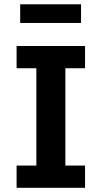

<svg xmlns="http://www.w3.org/2000/svg" viewBox="-20 -895 481 915"><path d="M385.3 0H59.1V-106H153.3V-569.8H59.1V-675.8H385.3V-569.8H291.5V-106H385.3ZM366.2 -785.6H76.2V-874.5H366.2Z"/></svg>

Font: Cadman
Style: Bold
Weight: 700
Designer: Paul James MIller
Foundry: High-Logic / Made with FontCreator
Version: Version 2.114;March 28, 2021;FontCreator 13.0.0.2683 64-bit